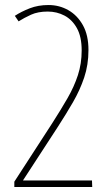

<svg xmlns="http://www.w3.org/2000/svg" viewBox="-20 -744 439 764"><path d="M347 0H37V-21L188 -254Q222 -307 248.5 -353Q275 -399 290 -445Q305 -491 305 -543Q305 -598 286 -632Q267 -666 236.5 -682Q206 -698 170 -698Q131 -698 103.5 -685.5Q76 -673 54 -659L39 -681Q65 -698 98.5 -711Q132 -724 173 -724Q216 -724 252 -703.5Q288 -683 310 -643.5Q332 -604 332 -545Q332 -486 315 -435.5Q298 -385 270.5 -337.5Q243 -290 210 -239L72 -27V-26H346Z"/></svg>

Font: Noto Sans Sinhala UI ExtraCondensed Thin
Style: Regular
Weight: 100
Width: 2
Designer: Jelle Bosma - Monotype Design Team
Foundry: Monotype Imaging Inc.
Version: Version 2.006; ttfautohint (v1.8.4.7-5d5b)